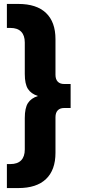

<svg xmlns="http://www.w3.org/2000/svg" viewBox="-20 -762 431 976"><path d="M339 -335V-213H306Q285 -213 273.5 -201Q262 -189 262 -166V15Q262 102 214 148Q166 194 73 194H15V72H33Q69 72 87.5 53Q106 34 106 -2V-162Q106 -213 122 -238Q138 -263 173 -274Q138 -285 122 -310Q106 -335 106 -386V-546Q106 -582 87.5 -601Q69 -620 33 -620H15V-742H73Q166 -742 214 -696Q262 -650 262 -563V-382Q262 -359 273.5 -347Q285 -335 306 -335Z"/></svg>

Font: Montserrat-Bold
Style: Bold
Weight: 700
Version: Version 7.200